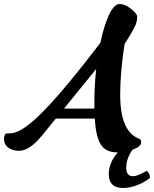

<svg xmlns="http://www.w3.org/2000/svg" viewBox="-160 -740 770 960"><path d="M314 -147H119L48 -60Q-13 14 -65 14Q-98 14 -119 -2Q-140 -18 -140 -47Q-140 -59 -132 -72L-103 -74Q-45 -78 63.5 -190.5Q172 -303 342 -526Q360 -613 385.5 -666.5Q411 -720 438 -720Q465 -720 495.5 -695.5Q526 -671 526 -656.5Q526 -642 522.5 -629Q519 -616 510.5 -600Q502 -584 496.5 -574.5Q491 -565 478.5 -545Q466 -525 463 -520Q441 -382 441 -265Q441 -79 539 -45Q546 -39 546 -30Q546 -6 503 8Q471 54 471 97.5Q471 141 504 141Q529 141 574 114Q590 128 590 149Q568 169 529 184.5Q490 200 456 200Q384 200 384 131Q384 73 429 22H427Q366 22 342 -21Q318 -64 314 -147ZM312 -197V-233Q312 -314 321 -395L160 -197Z"/></svg>

Font: Clara
Style: Regular
Weight: 400
Designer: Proyecto DEMO
Foundry: Proyecto DEMO
Version: Version 1.002